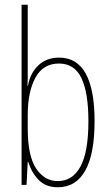

<svg xmlns="http://www.w3.org/2000/svg" viewBox="-20 -780 464 810"><path d="M97 -481Q97 -465 97 -448Q97 -431 96 -418H98Q107 -471 141.5 -504Q176 -537 229 -537Q305 -537 342 -469Q379 -401 379 -269Q379 -130 339.5 -60Q300 10 224 10Q174 10 144 -20Q114 -50 99 -97H97L92 0H71V-760H97ZM229 -512Q162 -512 129.5 -452.5Q97 -393 97 -294V-239Q97 -122 132.5 -69Q168 -16 224 -16Q286 -16 319.5 -77.5Q353 -139 353 -269Q353 -389 323.5 -450.5Q294 -512 229 -512Z"/></svg>

Font: Noto Sans Lao ExtraCondensed Thin
Style: Regular
Weight: 100
Width: 2
Designer: Monotype Design Team
Foundry: Monotype Imaging Inc.
Version: Version 2.003; ttfautohint (v1.8.4.7-5d5b)